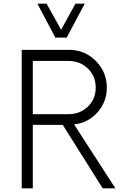

<svg xmlns="http://www.w3.org/2000/svg" viewBox="-20 -1020 662 1040"><path d="M341.3 -816.4H279.8L182.6 -1000H232.4L311 -858.9L388.7 -1000H439ZM381.3 -346.2 605 0H536.1L319.8 -343.8H157.7V0H97.7V-750H353.5Q439 -750 498.8 -690.2Q558.6 -630.4 558.6 -544.9Q558.6 -467.8 507.8 -411.1Q457 -354.5 381.3 -346.2ZM157.7 -401.4H350.1Q413.1 -401.4 455.8 -442.4Q498.5 -483.4 498.5 -544.9Q498.5 -607.4 456.1 -648.7Q413.6 -689.9 350.1 -689.9H157.7Z"/></svg>

Font: Now Alt Light
Style: Regular
Weight: 300
Designer: Alfredo Marco Pradil
Foundry: Alfredo Marco Pradil
Version: Version 1.002;PS 001.002;hotconv 1.0.88;makeotf.lib2.5.64775